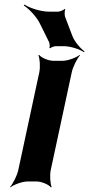

<svg xmlns="http://www.w3.org/2000/svg" viewBox="-20 -794 390 840"><path d="M202 -50 294 -478C299 -502 318 -539 330 -552L329 -554C314 -542 277 -528 254 -528H214C191 -528 160 -542 151 -554L148 -552C154 -539 157 -502 152 -478L60 -50C55 -26 36 11 24 24L25 26C40 14 77 0 100 0H140C163 0 194 14 203 26L206 24C200 11 197 -26 202 -50ZM295 -641 265 -720C262 -727 262 -748 266 -754L263 -755C259 -750 241 -743 235 -743H195C157 -743 110 -759 87 -774L84 -770C106 -756 141 -721 157 -686L195 -609C197 -604 199 -589 196 -584L200 -583C203 -587 218 -592 224 -592H258C290 -592 329 -578 347 -566L350 -569C332 -582 305 -612 295 -641Z"/></svg>

Font: Asimov
Style: EdgeExtremeIt
Weight: 500
Designer: Google
Version: Version 2.000980: 2014